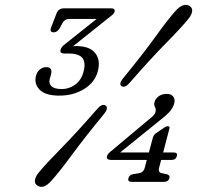

<svg xmlns="http://www.w3.org/2000/svg" viewBox="-20 -734 830 775"><path d="M596.5 -176.5Q599.5 -189 609.5 -196L641.5 -218Q650 -224.5 657.5 -224.5Q667 -224.5 663.5 -214L638.5 -118.5H681.5Q697.5 -118.5 694 -104.5Q689.5 -88.5 673 -88.5H630.5L622 -56Q617 -37.5 634.5 -34.5L653 -31Q667 -27 664 -15Q659.5 0 642.5 0H511.5Q494 0 498.5 -15Q501.5 -28 517 -31L539.5 -34.5Q559 -37.5 564 -56L572.5 -88.5H427.5Q408.5 -88.5 412 -104.5Q415 -114.5 431 -126L580 -251Q590.5 -259 598 -266.5Q605.5 -274 607.5 -281.5Q610.5 -294 605.5 -301.8Q600.5 -309.5 604 -323Q608 -336.5 621 -345.8Q634 -355 654.5 -355Q670.5 -355 679.2 -344.2Q688 -333.5 683 -315.5Q678.5 -300.5 667.5 -286.5Q656.5 -272.5 630 -252L465 -118.5H581ZM503 -399.5Q484 -377.5 470.5 -386.5Q458.5 -395 476.5 -417.5Q560 -519.5 608 -586.5Q656 -653.5 688.5 -690Q721.5 -726 746.5 -709Q758 -701 755.2 -686.2Q752.5 -671.5 738.5 -655.5Q709 -619.5 649.2 -559Q589.5 -498.5 503 -399.5ZM373.5 -295.5Q393 -317 406 -308Q419 -299 401.5 -276Q321 -178 270.5 -109.2Q220 -40.5 188 -5Q155.5 32.5 130 14.5Q118.5 6.5 121.2 -8.2Q124 -23 137.5 -39Q167.5 -75 229 -137.5Q290.5 -200 373.5 -295.5ZM375 -447Q363 -401.5 319.8 -374.8Q276.5 -348 219.5 -348Q163 -348 139.8 -372.2Q116.5 -396.5 125.5 -429Q130 -444.5 141.2 -453.8Q152.5 -463 166.5 -463Q193.5 -463 186 -433.5L180.5 -414Q176 -397 188 -385.8Q200 -374.5 229.5 -374.5Q258.5 -374.5 283.2 -392.2Q308 -410 317 -444Q327 -481.5 312.8 -499.8Q298.5 -518 256.5 -518H238.5Q220.5 -518 224.5 -533.5Q226.5 -540.5 231.5 -546Q236.5 -551.5 244.5 -557.5L370 -657.5H259Q241 -657.5 231.5 -640L221.5 -621Q211.5 -603.5 197 -603.5Q178.5 -603.5 186.5 -624L208.5 -680.5Q216 -700.5 239.5 -700.5H428Q446 -700.5 442.5 -686Q440.5 -680 434.2 -674.5Q428 -669 418 -661.5L275 -547.5Q281.5 -548 287 -548Q342.5 -548 364.5 -519.5Q386.5 -491 375 -447Z"/></svg>

Font: Fraunces 9pt SuperSoft Light
Style: Italic
Weight: 300
Italic angle: -16°
Version: Version 1.000;[b76b70a41]